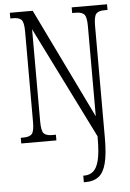

<svg xmlns="http://www.w3.org/2000/svg" viewBox="-62 -759 710 1045"><g transform="rotate(-5 293.0 -237.0)"><path d="M353 240V204H360Q388 204 408 187Q428 170 438.5 128Q449 86 449 10V-3L145 -614V-111Q145 -59 158 -45Q171 -31 203 -31H224V0H32V-31H46Q79 -31 92.5 -45Q106 -59 106 -111V-605Q106 -656 92.5 -669.5Q79 -683 48 -683H32V-714H157L449 -112V-605Q449 -655 435.5 -669Q422 -683 391 -683H370V-714H563V-683H546Q514 -683 501 -668.5Q488 -654 488 -603V10Q488 97 475 147.5Q462 198 434.5 219Q407 240 364 240Z"/></g></svg>

Font: Noto Serif Ethiopic ExtraCondensed Light
Style: Regular
Weight: 300
Width: 2
Designer: Monotype Design Team
Foundry: Monotype Imaging Inc.
Version: Version 2.102; ttfautohint (v1.8.4.7-5d5b)